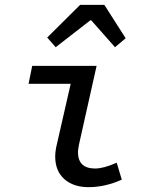

<svg xmlns="http://www.w3.org/2000/svg" viewBox="-20 -761 640 793"><path d="M346 12Q283 12 245.5 -21.5Q208 -55 208 -115Q208 -138 216 -170L272 -415H98L113 -489H379L306 -163Q302 -141 302 -133Q302 -65 373 -65Q408 -65 462 -89L483 -19Q414 12 346 12ZM210 -566 175 -606 311 -741H411L499 -603L455 -566L357 -677H353Z"/></svg>

Font: TypoPRO Source Code Pro
Style: Italic
Weight: 500
Italic angle: -11°
Monospace: yes
Designer: Paul D. Hunt, Teo Tuominen
Foundry: Adobe Systems Incorporated
Version: Version 1.030;PS 1.0;hotconv 1.0.84;makeotf.lib2.5.63406